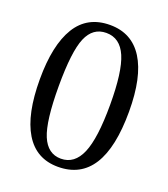

<svg xmlns="http://www.w3.org/2000/svg" viewBox="-126 -756 752 857"><g transform="rotate(20 250.0 -327.5)"><path d="M461.9 -330.1Q461.9 9.8 247.1 9.8Q143.6 9.8 90.8 -77.1Q38.1 -164.1 38.1 -330.1Q38.1 -492.7 90.8 -578.9Q143.6 -665 251 -665Q354.5 -665 408.2 -579.8Q461.9 -494.6 461.9 -330.1ZM372.1 -330.1Q372.1 -487.3 342.3 -556.6Q312.5 -626 247.1 -626Q183.6 -626 155.8 -560.5Q127.9 -495.1 127.9 -330.1Q127.9 -164.1 156.2 -96.4Q184.6 -28.8 247.1 -28.8Q311.5 -28.8 341.8 -99.9Q372.1 -170.9 372.1 -330.1Z"/></g></svg>

Font: Times New Roman
Style: Regular
Weight: 400
Designer: Steve Matteson
Foundry: Ascender Corporation
Version: Version 2.00.3